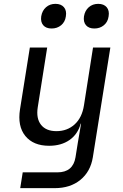

<svg xmlns="http://www.w3.org/2000/svg" viewBox="-20 -797 640 997"><path d="M85 180 98 98H278Q359 98 372 20L384 -55L401 -155H399Q384 -100 341 -70Q298 -40 235 -40Q153 -40 111.5 -91Q70 -142 84 -230L135 -550H225L176 -240Q167 -182 193 -149Q219 -116 273 -116Q329 -116 367.5 -151Q406 -186 416 -250L463 -550H553L462 20Q450 94 397.5 137Q345 180 264 180ZM470 -649Q441 -649 426.5 -666Q412 -683 416 -712Q421 -742 441 -759.5Q461 -777 490 -777Q519 -777 534 -759.5Q549 -742 544 -712Q540 -683 519.5 -666Q499 -649 470 -649ZM248 -649Q219 -649 204.5 -666Q190 -683 194 -712Q199 -742 219 -759.5Q239 -777 268 -777Q297 -777 312 -759.5Q327 -742 322 -712Q318 -683 297.5 -666Q277 -649 248 -649Z"/></svg>

Font: JetBrains Mono NL
Style: Italic
Weight: 400
Italic angle: -9°
Monospace: yes
Designer: Philipp Nurullin, Konstantin Bulenkov
Foundry: JetBrains
Version: Version 2.305; ttfautohint (v1.8.4.7-5d5b)